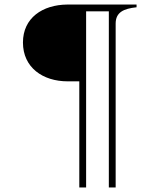

<svg xmlns="http://www.w3.org/2000/svg" viewBox="-20 -720 664 845"><path d="M581 -700H329H278H276C167 -699 81 -641 81 -533C81 -423 168 -362 278 -362H329V105H359V-670H459V105H489V-616C489 -666 524 -682 581 -688Z"/></svg>

Font: Sprat Condensed Medium
Style: Regular
Weight: 500
Width: 3
Designer: Ethan Nakache
Foundry: Collletttivo
Version: Version 2.000;Glyphs 3.2 (3217)